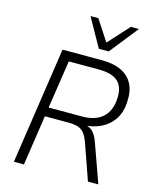

<svg xmlns="http://www.w3.org/2000/svg" viewBox="-137 -1048 932 1142"><g transform="rotate(15 329.0 -477.5)"><path d="M60 0 167 -719H409Q482 -719 530 -695.5Q578 -672 600.5 -628Q623 -584 619 -521Q617 -457 588 -412Q559 -367 510 -343Q461 -319 398 -317V-323L407 -322Q440 -320 461 -298Q482 -276 496 -235L580 0H516L437 -225Q425 -257 410 -275.5Q395 -294 371.5 -301.5Q348 -309 313 -309H168L122 0ZM176 -365H381Q464 -365 508.5 -405.5Q553 -446 557 -522Q561 -594 524 -627.5Q487 -661 404 -661H221ZM374 -780 276 -955H324L408 -827L524 -955H574L435 -780Z"/></g></svg>

Font: Nunitoga
Style: Light Italic
Weight: 300
Italic angle: -9°
Designer: Vernon Adams
Foundry: Vernon Adams
Version: Version 1.0